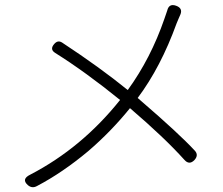

<svg xmlns="http://www.w3.org/2000/svg" viewBox="-20 -748 897 774"><path d="M92 -2Q65 -26 102 -44Q310 -152 464 -345Q326 -457 202 -535Q180 -549 198 -570Q213 -588 231 -576Q383 -476 495 -385Q588 -513 643 -673Q646 -681 654 -705Q661 -735 689.5 -725Q718 -715 707 -689Q705 -684 700 -673Q694 -659 692 -654Q628 -477 535 -353Q540 -349 550 -340Q701 -210 765 -141Q782 -123 764 -103Q743 -81 723 -104Q643 -193 504 -312Q428 -218 336 -139Q232 -52 129 2Q109 13 92 -2Z"/></svg>

Font: GenSenRounded TW L
Style: Regular
Weight: 300
Version: Version 1.501;PS 1;hotconv 16.6.51;makeotf.lib2.5.65220